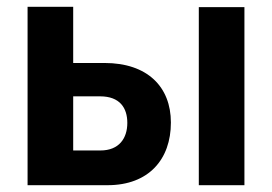

<svg xmlns="http://www.w3.org/2000/svg" viewBox="-20 -544 800 564"><path d="M61 0H296C417 0 482 -76 482 -184C482 -289 413 -359 287 -359H195V-524H61ZM564 0H698V-523H564ZM195 -102V-261H274C332 -261 354 -227 354 -183C354 -138 330 -102 275 -102Z"/></svg>

Font: FIGSv2-sans-serif
Style: Bold
Weight: 700
Designer: Matt McInerney, Pablo Impallari, Rodrigo Fuenzalida,Mirko Velimirovic
Foundry: Matt McInerney, Pablo Impallari, Rodrigo Fuenzalida
Version: Version 4.021;hotconv 1.0.109;makeotfexe 2.5.65596